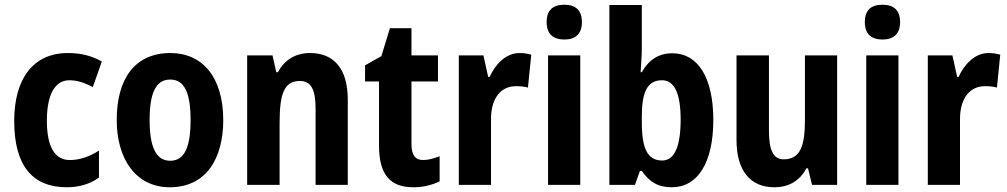

<svg xmlns="http://www.w3.org/2000/svg" viewBox="-20 -781 4254 811"><path d="M262 10C315 10 361 -4 398 -31V-145C359 -120 318 -105 275 -105C212 -105 178 -160 178 -271C178 -383 213 -442 273 -442C306 -442 339 -431 372 -413L410 -521C371 -544 324 -557 267 -557C119 -557 40 -447 40 -270C40 -79 119 10 262 10Z M923 -274C923 -456 834 -557 700 -557C547 -557 473 -445 473 -274C473 -112 552 10 697 10C853 10 923 -114 923 -274ZM612 -274C612 -388 638 -445 699 -445C760 -445 785 -387 785 -274C785 -161 760 -102 699 -102C638 -102 612 -162 612 -274Z M1290 -557C1229 -557 1182 -529 1154 -476H1147L1131 -547H1024V0H1161V-261C1161 -387 1181 -439 1247 -439C1296 -439 1313 -399 1313 -322V0H1449V-360C1449 -491 1390 -557 1290 -557Z M1767 -105C1734 -105 1718 -127 1718 -172V-437H1830V-547H1718V-662H1627L1591 -544L1522 -505V-437H1581V-166C1581 -41 1630 10 1726 10C1770 10 1806 0 1837 -15V-121C1813 -112 1790 -105 1767 -105Z M2174 -557C2117 -557 2072 -509 2048 -456H2042L2022 -547H1918V0H2054V-278C2054 -369 2098 -417 2159 -417C2181 -417 2197 -415 2210 -411L2224 -550C2207 -555 2190 -557 2174 -557Z M2364 -761C2316 -761 2289 -739 2289 -687C2289 -637 2317 -614 2364 -614C2409 -614 2438 -637 2438 -687C2438 -738 2411 -761 2364 -761ZM2431 -547H2295V0H2431Z M2691 -574V-760H2554V0H2662L2683 -59H2691C2724 -12 2759 10 2818 10C2927 10 2993 -94 2993 -274C2993 -455 2927 -556 2820 -556C2762 -556 2720 -528 2691 -476H2686C2688 -513 2691 -547 2691 -574ZM2776 -442C2829 -442 2855 -386 2855 -276C2855 -160 2828 -103 2777 -103C2715 -103 2691 -154 2691 -264V-288C2691 -388 2712 -442 2776 -442Z M3516 -547H3380V-275C3380 -167 3362 -108 3290 -108C3246 -108 3228 -148 3228 -228V-547H3091V-190C3091 -61 3148 10 3251 10C3310 10 3358 -16 3386 -70H3393L3410 0H3516Z M3708 -761C3660 -761 3633 -739 3633 -687C3633 -637 3661 -614 3708 -614C3753 -614 3782 -637 3782 -687C3782 -738 3755 -761 3708 -761ZM3775 -547H3639V0H3775Z M4155 -557C4098 -557 4053 -509 4029 -456H4023L4003 -547H3899V0H4035V-278C4035 -369 4079 -417 4140 -417C4162 -417 4178 -415 4191 -411L4205 -550C4188 -555 4171 -557 4155 -557Z"/></svg>

Font: Noto Sans Georgian Condensed Bold
Style: Regular
Weight: 700
Width: 3
Designer: Monotype Design Team, Akaki Razmadze
Foundry: Google LLC
Version: Version 2.005